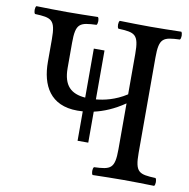

<svg xmlns="http://www.w3.org/2000/svg" viewBox="-75 -720 783 796"><g transform="rotate(10 317.0 -322.5)"><path d="M325 -127V-257.5C364.9 -266.4 408 -284 453 -314.9V-122C453 -39 436 -34 366 -31C360 -25 360 -4 366 2C405 1 460.3 0 496 0C532.1 0 586 1 625 2C631 -4 631 -25 625 -31C555 -34 538 -39 538 -122V-523C538 -606 555 -611 625 -614C631 -620 631 -641 625 -647C587 -646 531.7 -645 495 -645C459.3 -645 404 -646 366 -647C360 -641 360 -620 366 -614C436 -611 453 -606 453 -523V-353C405.1 -321.8 357.6 -312 325 -309.1V-515H280V-308.7C220 -313.4 187 -342.5 187 -417V-523C187 -606 204 -611 274 -614C280 -620 280 -641 274 -647C235 -646 180.3 -645 144 -645C108 -645 55 -646 15 -647C9 -641 9 -620 15 -614C85 -611 102 -606 102 -523V-428C102 -329 143 -250 257 -250C264.5 -250 272.2 -250.2 280 -250.8V-127Z"/></g></svg>

Font: Libertinus Math
Style: Regular
Weight: 400
Designer: Philipp H. Poll
Foundry: Khaled Hosny
Version: Version 6.2